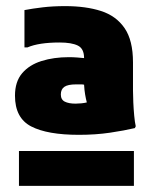

<svg xmlns="http://www.w3.org/2000/svg" viewBox="-20 -748 503 628"><path d="M238 -307Q135 -307 82 -334.5Q29 -362 29 -435Q29 -481 52.5 -508.5Q76 -536 116 -548.5Q156 -561 205 -561Q219 -561 232 -560Q245 -559 255 -558Q255 -589 234.5 -599Q214 -609 175 -609Q107 -609 70 -593H60V-715Q86 -720 119.5 -724Q153 -728 193 -728Q261 -728 310.5 -712Q360 -696 387.5 -656Q415 -616 415 -544V-452Q415 -436 416 -413.5Q417 -391 419 -369.5Q421 -348 424 -335L421 -329Q387 -321 340 -314Q293 -307 238 -307ZM227 -409Q236 -409 246 -410Q256 -411 264 -413Q261 -424 258.5 -438.5Q256 -453 255 -471Q251 -472 245 -472Q239 -472 229 -472Q202 -472 190.5 -464Q179 -456 179 -439Q179 -422 192 -415.5Q205 -409 227 -409ZM42 -254H418V-140H42Z"/></svg>

Font: Kufam Black
Style: Regular
Weight: 900
Designer: Wael Morcos, Artur Schmal
Foundry: Original Type
Version: Version 1.301; ttfautohint (v1.8.3)